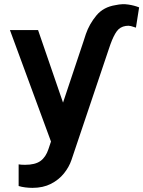

<svg xmlns="http://www.w3.org/2000/svg" viewBox="-20 -690 689 923"><path d="M503.9 -456.7 323.5 79.2Q312.1 112.9 287.5 143.6Q262.8 174.4 225 193.7Q187.1 213.1 136.4 213.1Q119 213.1 101.6 210.9Q84.2 208.8 69.6 204.2V100.1Q80.3 102.3 100.5 102.3Q149.1 102.3 174.7 83.8Q200.3 65.3 213.1 26.3L225.1 -9.6L27.7 -545.5H163L283 -196.7L381.7 -492.2L392.8 -526.3Q409.4 -574.6 443.4 -615.6Q477.3 -656.6 536.2 -665.5Q568.2 -672.6 597.1 -668.1Q626.1 -663.7 648.8 -654.5L633.5 -557.2Q620.7 -561.8 609.4 -564.6Q598 -567.5 584.5 -565.3Q556.8 -561.1 541.2 -539.4Q525.6 -517.8 511 -477.3Z"/></svg>

Font: Inter UI Semi Bold
Style: Regular
Weight: 600
Designer: Rasmus Andersson
Foundry: rsms
Version: 3.2;8d6f07862